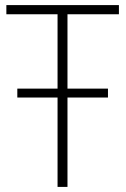

<svg xmlns="http://www.w3.org/2000/svg" viewBox="-20 -734 493 754"><path d="M206 0H245V-351H404V-386H245V-678H447V-714H5V-678H206V-386H48V-351H206Z"/></svg>

Font: Noto Sans SemiCondensed ExtraLight
Style: Regular
Weight: 200
Width: 4
Designer: Monotype Design Team
Foundry: Monotype Imaging Inc.
Version: Version 2.013